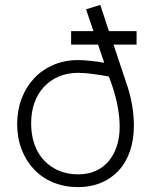

<svg xmlns="http://www.w3.org/2000/svg" viewBox="-20 -753 627 783"><path d="M537 -571H443L494 -418Q511 -370 518.5 -325.5Q526 -281 526 -242Q526 -183 510 -136.5Q494 -90 464 -57.5Q434 -25 392 -7.5Q350 10 299 10Q243 10 197 -9Q151 -28 118.5 -62.5Q86 -97 68 -144Q50 -191 50 -247Q50 -303 68 -350.5Q86 -398 118.5 -433Q151 -468 197 -488Q243 -508 299 -508Q317 -508 347.5 -505Q378 -502 405 -497L380 -571H270V-626H361L331 -715L389 -733L424 -626H537ZM424 -441Q410 -444 392.5 -446.5Q375 -449 357 -451.5Q339 -454 323.5 -455Q308 -456 299 -456Q255 -456 220 -441Q185 -426 159.5 -399Q134 -372 120.5 -334Q107 -296 107 -250Q107 -203 120.5 -164.5Q134 -126 159.5 -99Q185 -72 220 -57Q255 -42 299 -42Q341 -42 372.5 -57Q404 -72 425 -98Q446 -124 457 -159Q468 -194 468 -235Q468 -275 460 -318Q452 -361 437 -405Z"/></svg>

Font: Snippet
Style: Regular
Weight: 400
Designer: Gesine Todt
Foundry: Gesine Todt
Version: Version 1.000